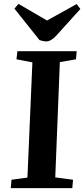

<svg xmlns="http://www.w3.org/2000/svg" viewBox="-20 -981 439 1001"><path d="M186 -772 55.2 -936 76.2 -960.9 225.1 -874 379.9 -960 398.9 -934.1 274.9 -796.9Q246.1 -765.1 221.2 -765.1Q205.6 -765.1 186 -772ZM123 -55.2 148.9 -655.8 65.9 -671.9 70.8 -713.9H379.9L376 -671.9L292 -657.2L268.1 -56.2L360.8 -43.9L356.9 0H36.1L40 -43.9Z"/></svg>

Font: Literata SemiBold
Style: Italic
Weight: 650
Italic angle: -2.39999°
Designer: Latin by Veronika Burian and Jose Scaglione. Greek by Irene Vlachou. Cyrillic by Vera Evstafieva
Foundry: TypeTogether
Version: Version 3.021